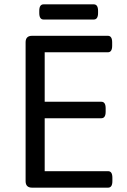

<svg xmlns="http://www.w3.org/2000/svg" viewBox="-20 -865 586 885"><path d="M128 0Q98 0 98 -30V-670Q98 -700 128 -700H477Q497 -700 497 -670V-654Q497 -624 477 -624H186V-396H447Q467 -396 467 -366V-350Q467 -320 447 -320H186V-76H478Q498 -76 498 -46V-30Q498 0 478 0ZM181 -775Q161 -775 161 -805V-815Q161 -845 181 -845H412Q432 -845 432 -815V-805Q432 -775 412 -775Z"/></svg>

Font: Asap
Style: Regular
Weight: 400
Designer: Pablo Cosgaya
Foundry: Omnibus-Type
Version: Version 3.001